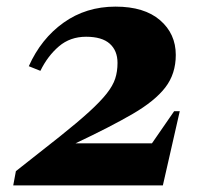

<svg xmlns="http://www.w3.org/2000/svg" viewBox="-20 -560 640 580"><path d="M20 0 28 -43Q106 -104 160.5 -147.5Q215 -191 249 -222Q283 -253 302 -277Q321 -301 328 -322.5Q335 -344 335 -370Q335 -407 311.5 -428Q288 -449 240 -449Q192 -449 158 -420Q124 -391 102 -346L67 -360Q104 -443 172 -491.5Q240 -540 329 -540Q416 -540 463.5 -499Q511 -458 511 -394Q511 -337 479.5 -296Q448 -255 381 -216Q314 -177 208 -127H439L506 -224H523L472 0Z"/></svg>

Font: Spectral SC ExtraBold
Style: Italic
Weight: 800
Italic angle: -10°
Designer: Jean-Baptiste Levee
Foundry: Production Type
Version: Version 2.001